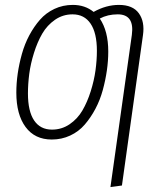

<svg xmlns="http://www.w3.org/2000/svg" viewBox="-20 -552 659 775"><path d="M460 -532.2Q516.1 -532.2 540.5 -498.3Q564.9 -464.4 557.1 -410.2L472.2 196.8L425.8 203.1L512.2 -411.1Q523.4 -494.1 455.1 -494.1Q414.6 -494.1 382.8 -477.1Q417 -426.8 417 -344.2Q417 -306.6 411.4 -267.6Q405.8 -228.5 394.8 -188.2Q383.8 -147.9 365 -112.5Q346.2 -77.1 322 -49.1Q297.9 -21 263.4 -4.9Q229 11.2 189 11.2Q120.6 11.2 83.3 -39.3Q45.9 -89.8 45.9 -178.2Q45.9 -215.8 51.5 -254.9Q57.1 -293.9 68.4 -334.2Q79.6 -374.5 98.4 -409.7Q117.2 -444.8 141.4 -472.4Q165.5 -500 199.7 -516.1Q233.9 -532.2 273.9 -532.2Q323.2 -532.2 357.9 -503.9Q408.2 -532.2 460 -532.2ZM189.9 -28.8Q229 -28.8 261 -50.5Q293 -72.3 312.7 -106.2Q332.5 -140.1 346.2 -183.6Q359.9 -227.1 365.5 -268.1Q371.1 -309.1 371.1 -347.2Q371.1 -418.9 345.7 -456.5Q320.3 -494.1 272.9 -494.1Q233.9 -494.1 202.1 -472.2Q170.4 -450.2 150.6 -416.3Q130.9 -382.3 117.2 -338.6Q103.5 -294.9 98.1 -253.9Q92.8 -212.9 92.8 -174.8Q92.8 -103 117.7 -65.9Q142.6 -28.8 189.9 -28.8Z"/></svg>

Font: Fira Sans Compressed ExtraLight
Style: Italic
Weight: 250
Width: 3
Italic angle: -8°
Designer: Carrois Corporate & Edenspiekermann AG
Foundry: Carrois Corporate GbR & Edenspiekermann AG
Version: Version 4.203;PS 004.203;hotconv 1.0.88;makeotf.lib2.5.64775